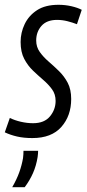

<svg xmlns="http://www.w3.org/2000/svg" viewBox="-38 -566 361 801"><path d="M-18 -14 3 -74Q23 -64 49 -58Q75 -52 100 -52Q147 -52 170.5 -80.5Q194 -109 194 -145Q194 -173 179 -193.5Q164 -214 142.5 -232.5Q121 -251 99.5 -271.5Q78 -292 63 -320.5Q48 -349 48 -391Q48 -430 65 -465.5Q82 -501 116.5 -523.5Q151 -546 206 -546Q234 -546 260 -540Q286 -534 303 -525L283 -465Q265 -472 243.5 -477.5Q222 -483 200 -483Q157 -483 135 -458Q113 -433 113 -397Q113 -370 128 -349Q143 -328 164.5 -309.5Q186 -291 208 -269.5Q230 -248 244.5 -220.5Q259 -193 259 -153Q259 -83 218 -36.5Q177 10 97 10Q61 10 33 3.5Q5 -3 -18 -14ZM60 63H121Q121 74 119 89Q113 126 99.5 156.5Q86 187 65 215H13Q32 182 42.5 152.5Q53 123 58 94Q60 78 60 63Z"/></svg>

Font: Georama Condensed
Style: Italic
Weight: 400
Width: 3
Italic angle: -9°
Designer: Jean-Baptiste Levee
Foundry: Production Type
Version: Version 1.000